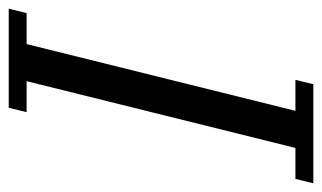

<svg xmlns="http://www.w3.org/2000/svg" viewBox="-190 -569 738 440"><g transform="rotate(-90 179.0 -349.0)"><path d="M-11 -41H60L213 -657H142L152 -698H379L369 -657H298L145 -41H216L206 0H-21Z"/></g></svg>

Font: IBM Plex Serif
Style: Italic
Weight: 400
Italic angle: -14°
Designer: Mike Abbink, Paul van der Laan, Pieter van Rosmalen
Foundry: Bold Monday
Version: Version 3.001